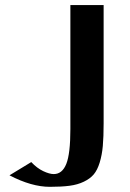

<svg xmlns="http://www.w3.org/2000/svg" viewBox="-20 -720 506 750"><path d="M17.1 0ZM384.8 -237.8Q384.8 -185.1 381.6 -149.7Q378.4 -114.3 369.4 -85Q360.4 -55.7 346.2 -38.8Q332 -22 307.6 -10.3Q283.2 1.5 252 5.6Q220.7 9.8 174.8 9.8Q103 9.8 17.1 -35.2L102.1 -86.9Q124.5 -63 148.9 -51.5Q173.3 -40 189.9 -40Q223.1 -40 239 -79.8Q254.9 -119.6 254.9 -215.8V-700.2H384.8Z"/></svg>

Font: Pfennig
Style: Bold
Weight: 700
Version: Version 20120410 ; ttfautohint (v0.8)